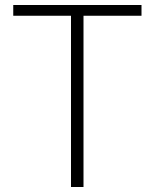

<svg xmlns="http://www.w3.org/2000/svg" viewBox="-20 -748 618 768"><path d="M264 0V-685H33V-728H546V-685H314V0Z"/></svg>

Font: Noto Sans HK Thin ExtraLight
Style: Regular
Weight: 250
Version: Version 2.004-H2;hotconv 1.0.118;makeotfexe 2.5.65603